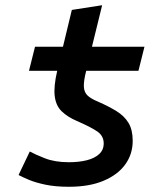

<svg xmlns="http://www.w3.org/2000/svg" viewBox="-20 -701 600 735"><path d="M244 14Q192 14 154 6Q116 -2 91 -12.5Q66 -23 51 -31L94 -121Q114 -110 152 -95Q190 -80 244 -80Q282 -80 312 -87.5Q342 -95 359.5 -111Q377 -127 377 -152Q377 -181 352 -198Q327 -215 274 -238Q239 -253 216.5 -274.5Q194 -296 189.5 -333Q185 -370 199 -430H91L114 -522H221L255 -663L371 -681L332 -522H533L510 -430H310Q300 -391 301 -369.5Q302 -348 315 -335.5Q328 -323 355 -312Q396 -294 426 -275.5Q456 -257 472 -230.5Q488 -204 488 -162Q488 -111 459.5 -71.5Q431 -32 376.5 -9Q322 14 244 14Z"/></svg>

Font: Ubuntu Sans Mono Medium
Style: Italic
Weight: 500
Italic angle: -13.5°
Monospace: yes
Designer: Dalton Maag Ltd
Foundry: Dalton Maag Ltd
Version: Version 1.006